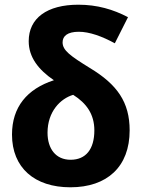

<svg xmlns="http://www.w3.org/2000/svg" viewBox="-20 -786 603 816"><path d="M279 10C435 10 531 -77 531 -232C531 -352 478 -427 362 -497C278 -549 246 -572 246 -606C246 -633 267 -651 315 -651C360 -651 413 -632 468 -602L524 -713C461 -746 393 -766 313 -766C180 -766 102 -709 102 -611C102 -543 143 -490 209 -445C95 -408 31 -331 31 -214C31 -73 127 10 279 10ZM280 -107C217 -107 182 -154 182 -222C182 -312 237 -367 291 -383C348 -347 381 -300 381 -232C381 -152 345 -107 280 -107Z"/></svg>

Font: Noto Sans Mono SemiCondensed ExtraBold
Style: Regular
Weight: 800
Width: 4
Designer: Monotype Design Team
Foundry: Monotype Imaging Inc.
Version: Version 2.014